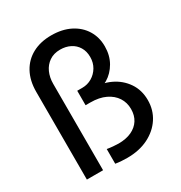

<svg xmlns="http://www.w3.org/2000/svg" viewBox="-179 -887 962 1022"><g transform="rotate(-30 302.0 -376.0)"><path d="M308.1 7.8Q293 7.8 273.4 6.6Q253.9 5.4 236.3 2.4V-87.9Q252.9 -85 272.7 -83.3Q292.5 -81.5 305.7 -81.5Q352.1 -81.5 385.5 -96.9Q418.9 -112.3 437 -140.6Q455.1 -168.9 455.1 -208.5Q455.1 -247.6 435.1 -278.6Q415 -309.6 377 -327.9Q338.9 -346.2 284.2 -346.2H255.4V-435.1H287.1Q318.8 -435.1 345.7 -450.9Q372.6 -466.8 388.9 -494.1Q405.3 -521.5 405.3 -556.6Q405.3 -591.8 389.6 -617.4Q374 -643.1 346.9 -656.7Q319.8 -670.4 285.6 -670.4Q246.1 -670.4 218.8 -651.6Q191.4 -632.8 177.2 -601.3Q163.1 -569.8 163.1 -531.2V0H63.5V-539.1Q63.5 -607.9 90.6 -657.5Q117.7 -707 167 -733.4Q216.3 -759.8 282.2 -759.8Q349.1 -759.8 398.2 -734.9Q447.3 -710 474.1 -666.5Q501 -623 501 -566.9Q501 -511.7 476.6 -469Q452.1 -426.3 412.4 -402.6Q372.6 -378.9 326.2 -380.4V-405.3Q388.7 -407.7 440.9 -383.1Q493.2 -358.4 524.7 -312.3Q556.2 -266.1 556.2 -204.6Q556.2 -143.6 524.9 -95.7Q493.7 -47.9 438 -20Q382.3 7.8 308.1 7.8Z"/></g></svg>

Font: Reddit Sans Medium
Style: Regular
Weight: 500
Designer: Stephen Hutchings
Foundry: Reddit
Version: Version 1.014